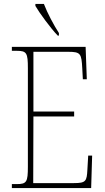

<svg xmlns="http://www.w3.org/2000/svg" viewBox="-20 -951 530 971"><path d="M272 -771H278V-784C253 -822 219 -886 202 -931H159V-921C179 -886 237 -807 272 -771ZM40 0H441L446 -164H426L422 -94C419 -35 415 -25 354 -25H148L149 -362H355V-387H149V-689H325C388 -689 392 -680 396 -606L399 -550H419L413 -714H40V-694H65C115 -694 121 -683 121 -606V-108C121 -31 115 -20 65 -20H40Z"/></svg>

Font: Noto Serif Devanagari Condensed Thin
Style: Regular
Weight: 100
Width: 3
Designer: Universal Thirst, Indian Type Foundry and the Monotype Design Team
Foundry: Monotype Imaging Inc.
Version: Version 2.004